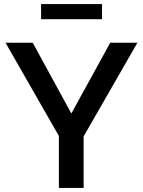

<svg xmlns="http://www.w3.org/2000/svg" viewBox="-20 -919 698 939"><path d="M140 -710 329 -364 519 -710H652L389 -252V0H268V-254L7 -710ZM181 -825V-899H479V-825Z"/></svg>

Font: Rising Sun SemiBold
Style: Regular
Weight: 600
Designer: Matt McInerney, Pablo Impallari, Rodrigo Fuenzalida (Raleway font), Stephen Hutchings (Greek), Cristiano Sobral (main ch
Foundry: The Rising Sun Project Authors
Version: Version 4.327; ttfautohint (v1.8.4.7-5d5b-dirty)